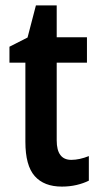

<svg xmlns="http://www.w3.org/2000/svg" viewBox="-20 -681 369 711"><path d="M244 -89Q274 -89 309 -103V-12Q289 -2 263.5 4Q238 10 209 10Q143 10 108.5 -29Q74 -68 74 -156V-449H15V-508L82 -542L113 -661H190V-543H302V-449H190V-161Q190 -89 244 -89Z"/></svg>

Font: Noto Sans Ethiopic Condensed SemiBold
Style: Regular
Weight: 600
Width: 3
Designer: Monotype Design Team
Foundry: Monotype Imaging Inc.
Version: Version 2.102; ttfautohint (v1.8.4.7-5d5b)